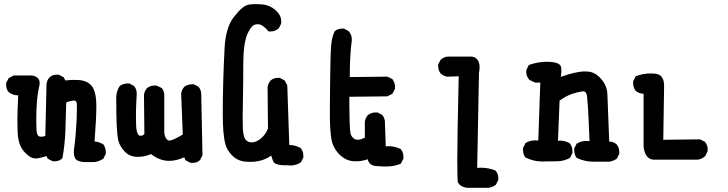

<svg xmlns="http://www.w3.org/2000/svg" viewBox="-20 -770 3540 933"><path d="M65.4 -138.7Q64.5 -157.2 64.5 -189Q64.5 -220.7 68.4 -306.6Q67.4 -306.6 67.4 -306.6Q43 -306.6 22.5 -322.3Q14.6 -331.1 12.7 -338.9Q9.8 -349.6 9.8 -355.5Q9.8 -361.3 9.8 -367.2L22.5 -390.6L46.9 -403.3H135.7Q153.3 -400.4 163.1 -391.1Q172.9 -381.8 172.9 -365.2Q172.9 -359.4 168 -338.9Q156.2 -283.2 156.2 -184.6Q156.2 -166 157.2 -142.6Q158.2 -112.3 169.9 -107.4Q175.8 -105.5 179.2 -105.5Q182.6 -105.5 187 -106Q191.4 -106.4 200.2 -109.4L206.1 -361.3Q208 -379.9 220.7 -394.5Q235.4 -407.2 256.8 -407.2Q259.8 -407.2 265.6 -407.2L289.1 -394.5L297.9 -378.9Q323.2 -381.8 339.8 -381.8Q356.4 -381.8 365.2 -380.9Q374 -379.9 379.9 -378.9Q385.7 -377.9 391.6 -375.5Q397.5 -373 402.3 -371.1Q425.8 -359.4 435.5 -335.9Q448.2 -308.6 448.2 -253.4Q448.2 -198.2 439.5 -82Q440.4 -82 441.4 -82Q457 -82 481.4 -69.3Q494.1 -52.7 494.1 -31.2Q494.1 -28.3 494.1 -22.5L482.4 1Q456.1 17.6 435.5 17.6H391.6H390.6Q349.6 15.6 342.8 -5.9Q338.9 -15.6 338.9 -27.8Q338.9 -40 340.8 -53.7Q348.6 -108.4 352.5 -190.4Q353.5 -214.8 353.5 -232.4Q353.5 -250 353.5 -258.8Q353.5 -274.4 348.6 -278.3Q345.7 -281.2 341.8 -281.2Q337.9 -281.2 335 -281.2Q313.5 -278.3 301.8 -271.5L297.9 -139.6Q295.9 -70.3 283.2 -1Q272.5 8.8 263.2 11.2Q253.9 13.7 248 13.7Q242.2 13.7 236.3 13.7L211.9 1L206.1 -11.7Q169.9 0 153.3 0Q128.9 0 103.5 -26.4Q85 -44.9 75.7 -69.8Q66.4 -94.7 65.4 -138.7Z M875 -5.9Q837.9 11.7 801.8 11.7Q755.9 11.7 713.9 -21.5Q684.6 -7.8 648.4 -7.8Q609.4 -7.8 584.5 -35.2Q559.6 -62.5 554.2 -90.8Q548.8 -119.1 546.9 -165.5Q544.9 -211.9 544.9 -295.9Q544.9 -326.2 561.5 -351.6Q578.1 -364.3 599.6 -364.3Q602.5 -364.3 608.4 -364.3L630.9 -352.5Q644.5 -336.9 644.5 -315.4Q644.5 -312.5 642.6 -277.8Q640.6 -243.2 640.6 -207.5Q640.6 -171.9 641.6 -157.2Q642.6 -142.6 644.5 -133.8Q648.4 -118.2 654.3 -113.3L659.2 -110.4Q661.1 -110.4 664.1 -110.4Q672.9 -110.4 678.7 -116.2L681.6 -119.1L679.7 -308.6Q681.6 -327.1 694.3 -341.8Q710.9 -354.5 732.4 -354.5Q740.2 -354.5 742.2 -353.5L764.6 -342.8L766.6 -341.8Q778.3 -327.1 778.3 -305.7Q778.3 -302.7 778.3 -299.8V-130.9Q778.3 -105.5 791 -92.8Q795.9 -86.9 803.7 -86.9Q818.4 -86.9 868.2 -116.2L860.4 -313.5Q861.3 -331.1 875 -347.7Q891.6 -360.4 913.1 -360.4Q916 -360.4 921.9 -360.4L944.3 -348.6Q958 -333 958 -311.5Q958 -308.6 958 -305.7L963.9 -15.6L952.1 7.8Q942.4 16.6 933.1 19Q923.8 21.5 918 21.5Q912.1 21.5 906.2 21.5L881.8 8.8Z M1454.1 -13.7Q1454.1 -10.7 1454.1 -4.9L1442.4 18.6Q1418.9 34.2 1392.6 34.2Q1385.7 34.2 1378.9 33.2Q1376 33.2 1362.3 33.2Q1348.6 33.2 1334 30.3Q1319.3 27.3 1312.5 20.5L1308.6 15.6Q1303.7 4.9 1297.9 -13.7Q1269.5 4.9 1245.1 10.7Q1220.7 16.6 1197.3 16.6Q1184.6 16.6 1172.9 15.6Q1133.8 11.7 1108.4 -14.2Q1083 -40 1075.7 -67.4Q1068.4 -94.7 1065.4 -132.3Q1062.5 -169.9 1062.5 -215.8Q1062.5 -367.2 1071.3 -535.2Q1076.2 -636.7 1117.2 -688.5Q1158.2 -741.2 1186.5 -747.1Q1203.1 -750 1219.7 -750Q1236.3 -750 1250.5 -749Q1264.6 -748 1277.3 -744.1Q1303.7 -736.3 1324.2 -715.8Q1346.7 -693.4 1346.7 -666Q1346.7 -657.2 1345.7 -654.3L1335 -632.8Q1317.4 -617.2 1295.9 -617.2Q1292 -617.2 1285.2 -617.2Q1259.8 -646.5 1242.2 -651.4Q1237.3 -652.3 1233.4 -652.3Q1215.8 -652.3 1206.1 -642.6Q1194.3 -630.9 1182.6 -605.5Q1162.1 -558.6 1162.1 -458.5Q1162.1 -358.4 1160.6 -294.9Q1159.2 -231.4 1159.2 -199.2Q1159.2 -167 1160.2 -144.5Q1162.1 -102.5 1175.8 -88.9Q1186.5 -78.1 1202.1 -78.1Q1229.5 -78.1 1255.9 -104.5Q1273.4 -122.1 1282.2 -145.5L1280.3 -345.7Q1282.2 -364.3 1294.9 -378.9Q1309.6 -391.6 1331.1 -391.6Q1334 -391.6 1339.8 -391.6L1363.3 -378.9L1376 -355.5L1385.7 -65.4Q1415 -65.4 1440.4 -50.8Q1454.1 -35.2 1454.1 -13.7Z M1867.2 -59.6Q1899.4 -59.6 1926.8 -45.9L1928.7 -43.9Q1940.4 -29.3 1940.4 -7.8Q1940.4 -4.9 1940.4 1L1927.7 25.4Q1897.5 39.1 1854.5 39.1Q1835 39.1 1811.5 37.1Q1774.4 36.1 1766.6 3.9Q1739.3 13.7 1710 13.7Q1706.1 13.7 1701.2 13.7Q1660.2 11.7 1629.4 -19.5Q1598.6 -50.8 1590.8 -91.8Q1584 -130.9 1583 -195.3Q1583 -216.8 1583 -257.3Q1583 -297.9 1584.5 -395.5Q1585.9 -493.2 1587.4 -519.5Q1588.9 -545.9 1589.8 -556.2Q1590.8 -566.4 1592.8 -576.2Q1596.7 -596.7 1605.5 -617.2Q1615.2 -626 1624.5 -628.4Q1633.8 -630.9 1639.6 -630.9Q1645.5 -630.9 1651.4 -630.9L1673.8 -619.1Q1689.5 -601.6 1689.5 -580.1Q1689.5 -576.2 1689.5 -573.2Q1679.7 -502 1679.7 -395.5L1862.3 -397.5L1886.7 -385.7Q1894.5 -375 1897 -365.2Q1899.4 -355.5 1899.4 -349.6Q1899.4 -343.8 1899.4 -337.9L1886.7 -314.5L1862.3 -301.8L1677.7 -299.8Q1677.7 -282.2 1677.7 -257.8Q1677.7 -233.4 1678.7 -192.9Q1679.7 -152.3 1681.2 -137.7Q1682.6 -123 1683.6 -119.6Q1684.6 -116.2 1686.5 -112.3Q1691.4 -102.5 1702.1 -94.7Q1708 -90.8 1719.7 -90.8Q1731.4 -90.8 1752.9 -100.6V-177.7Q1754.9 -196.3 1767.6 -210.9Q1784.2 -223.6 1805.7 -223.6Q1808.6 -223.6 1814.5 -223.6L1836.9 -211.9Q1850.6 -196.3 1850.6 -174.8Q1850.6 -171.9 1850.6 -168.9L1854.5 -58.6Q1861.3 -59.6 1867.2 -59.6Z M2209 -399.4 2156.2 -397.5Q2147.5 -397.5 2138.7 -401.4Q2129.9 -405.3 2122.1 -412.1Q2109.4 -426.8 2109.4 -448.2Q2109.4 -451.2 2109.4 -457L2121.1 -479.5Q2137.7 -494.1 2156.2 -495.1H2267.6Q2286.1 -495.1 2296.9 -483.4Q2310.5 -470.7 2310.5 -443.4Q2310.5 -430.7 2307.6 -416L2298.8 45.9Q2307.6 44.9 2316.4 44.9Q2353.5 44.9 2387.7 58.6Q2396.5 68.4 2398.9 77.6Q2401.4 86.9 2401.4 92.8Q2401.4 98.6 2401.4 104.5L2389.6 127.9Q2370.1 141.6 2352.5 142.6H2249Q2224.6 138.7 2212.9 127L2205.1 116.2Q2202.1 107.4 2202.1 5.4Q2202.1 -96.7 2209 -399.4Z M2705.1 -396.5Q2778.3 -422.9 2823.2 -422.9Q2832 -422.9 2839.8 -421.9Q2873 -418.9 2901.9 -385.7Q2930.7 -352.5 2931.6 -310.5Q2932.6 -273.4 2940.4 -82Q2940.4 -82 2940.4 -82Q2960.9 -82 2976.6 -68.4Q2989.3 -53.7 2989.3 -31.2Q2989.3 -28.3 2989.3 -22.5L2977.5 1Q2964.8 9.8 2956.1 11.7Q2946.3 15.6 2940.4 15.6H2862.3Q2821.3 15.6 2784.2 -2L2782.2 -2.9Q2770.5 -17.6 2770.5 -40Q2770.5 -43 2770.5 -48.8L2782.2 -72.3L2785.2 -73.2Q2802.7 -85 2831.1 -85Q2836.9 -85 2844.7 -84Q2836.9 -294.9 2830.1 -313.5L2825.2 -322.3Q2821.3 -326.2 2813.5 -326.2Q2811.5 -326.2 2810.5 -326.2Q2788.1 -323.2 2759.3 -313.5Q2730.5 -303.7 2699.2 -281.2L2691.4 -85.9Q2696.3 -86.9 2700.2 -86.9Q2726.6 -86.9 2749 -73.2Q2761.7 -57.6 2761.7 -35.2Q2761.7 -32.2 2761.7 -26.4L2750 -2.9Q2719.7 13.7 2685.5 13.7L2612.3 14.6Q2574.2 14.6 2535.2 -3.9L2533.2 -4.9Q2521.5 -19.5 2521.5 -42Q2521.5 -44.9 2521.5 -50.8L2533.2 -74.2L2536.1 -76.2Q2554.7 -87.9 2581.1 -87.9Q2587.9 -87.9 2595.7 -86.9L2605.5 -369.1L2582 -368.2L2552.7 -381.8Q2537.1 -399.4 2537.1 -420.9Q2537.1 -428.7 2538.1 -430.7L2549.8 -454.1Q2592.8 -469.7 2636.7 -469.7Q2704.1 -469.7 2707 -441.4Q2708 -436.5 2708 -426.8Q2708 -417 2705.1 -396.5Z M3158.2 5.9Q3139.6 5.9 3127 -6.8Q3112.3 -21.5 3107.4 -54.7V-55.7V-314.5Q3107.4 -314.5 3107.4 -314.5Q3086.9 -314.5 3069.3 -328.1Q3056.6 -344.7 3056.6 -366.2Q3056.6 -369.1 3056.6 -375L3069.3 -399.4Q3104.5 -413.1 3140.6 -413.1Q3154.3 -413.1 3169.9 -411.1Q3207 -403.3 3207 -354.5Q3207 -349.6 3207 -344.7L3203.1 -90.8L3381.8 -92.8L3405.3 -81.1Q3418.9 -65.4 3418.9 -43.9Q3418.9 -36.1 3418 -34.2L3407.2 -11.7Q3388.7 4.9 3368.2 5.9Z"/></svg>

Font: JasonHandwriting2
Style: SemiBold
Weight: 600
Version: Version 1.04.7